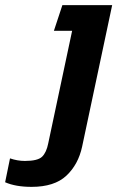

<svg xmlns="http://www.w3.org/2000/svg" viewBox="-131 -494 471 748"><path d="M-8 234Q-70 234 -111 216L-92 123Q-63 133 -34 133Q16 133 33 116.5Q50 100 57 64L150 -374H79L112 -474H306L189 77Q174 147 127.5 190.5Q81 234 -8 234Z"/></svg>

Font: Kanit Medium
Style: Italic
Weight: 500
Italic angle: -12°
Designer: Katatrad Team
Foundry: CadsonDemak
Version: Version 2.000; ttfautohint (v1.8.3)